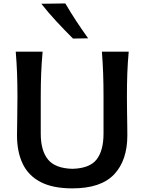

<svg xmlns="http://www.w3.org/2000/svg" viewBox="-20 -1068 829 1102"><path d="M395.5 13.2Q283.2 13.2 212.9 -23.4Q142.6 -60.1 110.1 -128.4Q77.6 -196.8 77.6 -291.5Q77.6 -323.7 78.9 -386Q80.1 -448.2 80.1 -513.7Q80.1 -587.4 77.9 -647.2Q75.7 -707 70.3 -771.5H224.6Q218.8 -707 216.3 -647.2Q213.9 -587.4 213.9 -513.7V-300.8Q213.9 -203.6 255.4 -152.6Q296.9 -101.6 395.5 -99.1Q494.6 -101.6 534.4 -152.6Q574.2 -203.6 574.2 -301.8V-513.7Q574.2 -587.4 572 -647.2Q569.8 -707 564.9 -771.5H718.8Q712.9 -707 710.7 -647.2Q708.5 -587.4 708.5 -513.7Q708.5 -470.2 709.2 -426.8Q710 -383.3 710.4 -347.7Q710.9 -312 710.9 -291Q710.9 -147.5 635 -67.1Q559.1 13.2 395.5 13.2ZM398.9 -846.7Q350.1 -895.5 304 -945.1Q257.8 -994.6 217.3 -1046.4L355 -1048.3Q384.3 -998 417.2 -948Q450.2 -897.9 485.8 -848.1Z"/></svg>

Font: Pinar-DS1-FD SemiBold
Style: Regular
Weight: 600
Designer: Amin Abedi
Version: Version 3.000